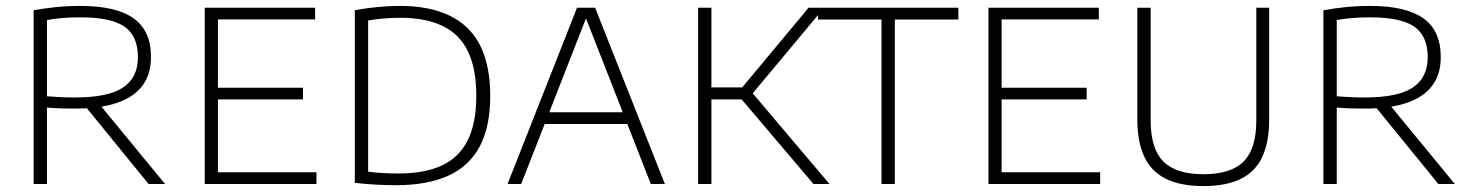

<svg xmlns="http://www.w3.org/2000/svg" viewBox="-20 -621 4970 648"><path d="M93.5 0V-586.5Q127.5 -592.5 166.8 -596.8Q206 -601 251.5 -601Q372 -601 430.8 -559.2Q489.5 -517.5 489.5 -429.5Q490 -371.5 461.2 -332.5Q432.5 -293.5 375.2 -274Q318 -254.5 232.5 -254.5Q207.5 -254.5 184.2 -255.2Q161 -256 138.5 -258V0ZM481.5 0 252.5 -281H306L537 0ZM232 -292Q345.5 -292 395.5 -325.8Q445.5 -359.5 445.5 -428Q445.5 -500 400 -531.2Q354.5 -562.5 252 -562.5Q217.5 -562.5 191.2 -560.2Q165 -558 138.5 -553.5V-296Q165 -294.5 184.2 -293.2Q203.5 -292 232 -292Z M671 0V-595H1043.5V-555.5H715.5V-39.5H1048V0ZM701 -285.5V-325H1002.5V-285.5Z M1317.5 4Q1284 4 1250 2.2Q1216 0.5 1177.5 -4V-586.5Q1201.5 -591 1227.5 -594.2Q1253.5 -597.5 1279.5 -599.2Q1305.5 -601 1330 -601Q1480.5 -601 1557.5 -526.5Q1634.5 -452 1634.5 -297Q1634.5 -193 1598.8 -126.2Q1563 -59.5 1492.5 -27.8Q1422 4 1317.5 4ZM1325.5 -35.5Q1413 -35.5 1471.2 -62.5Q1529.5 -89.5 1558.5 -147.5Q1587.5 -205.5 1587.5 -297.5Q1587.5 -389 1559.5 -447.2Q1531.5 -505.5 1474.2 -533.2Q1417 -561 1330.5 -561Q1303 -561 1274.5 -558.5Q1246 -556 1222.5 -552V-41.5Q1246 -38.5 1271.2 -37Q1296.5 -35.5 1325.5 -35.5Z M1693 0 1927.5 -595H1988.5L2224 0H2176.5L1952.5 -572.5H1963L1739 0ZM1803 -202.5 1815 -242H2101.5L2112.5 -202.5Z M2725.5 0 2467 -304.5 2709 -595H2761.5L2514.5 -299V-313L2779.5 0ZM2336 0V-595H2381V0ZM2372 -285.5V-326H2492V-285.5Z M2955 0V-555H2741V-595H3214.5V-555H3000V0Z M3316 0V-595H3688.5V-555.5H3360.5V-39.5H3693V0ZM3346 -285.5V-325H3647.5V-285.5Z M4041.5 7Q3965.5 7 3916 -17Q3866.5 -41 3842.5 -91Q3818.5 -141 3818.5 -219V-595H3863.5V-213.5Q3863.5 -119.5 3906.2 -76.2Q3949 -33 4041.5 -33Q4135 -33 4177.5 -76.2Q4220 -119.5 4220 -213.5V-595H4263.5V-219Q4263.5 -141 4240 -91Q4216.5 -41 4167.2 -17Q4118 7 4041.5 7Z M4446.5 0V-586.5Q4480.5 -592.5 4519.8 -596.8Q4559 -601 4604.5 -601Q4725 -601 4783.8 -559.2Q4842.5 -517.5 4842.5 -429.5Q4843 -371.5 4814.2 -332.5Q4785.5 -293.5 4728.2 -274Q4671 -254.5 4585.5 -254.5Q4560.5 -254.5 4537.2 -255.2Q4514 -256 4491.5 -258V0ZM4834.5 0 4605.5 -281H4659L4890 0ZM4585 -292Q4698.5 -292 4748.5 -325.8Q4798.5 -359.5 4798.5 -428Q4798.5 -500 4753 -531.2Q4707.5 -562.5 4605 -562.5Q4570.5 -562.5 4544.2 -560.2Q4518 -558 4491.5 -553.5V-296Q4518 -294.5 4537.2 -293.2Q4556.5 -292 4585 -292Z"/></svg>

Font: Encode Sans SC Condensed Thin ExtraLight
Style: Regular
Weight: 250
Version: Version 3.002